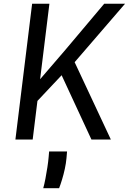

<svg xmlns="http://www.w3.org/2000/svg" viewBox="-20 -747 690 1028"><path d="M177.5 -203.5 173 -297.5 329.5 -479.5 538 -727H649.5L361.5 -393L330 -365.5ZM62.5 0 152 -727H244.5L155 0ZM469.5 0 288.5 -390.5 367.5 -440 573.5 0ZM211.5 260.5Q217.5 240 223.2 209.8Q229 179.5 233.8 148.2Q238.5 117 240.5 93.5L243 64H339L336 99.5Q333.5 127.5 327 157.5Q320.5 187.5 312.2 214.5Q304 241.5 296.5 260.5Z"/></svg>

Font: Spline Sans Mono
Style: Italic
Weight: 400
Italic angle: -4°
Monospace: yes
Designer: Eben Sorkin, Mirko Velimirovic
Foundry: Sorkin Type
Version: Version 1.004